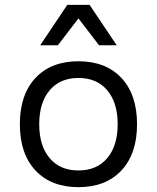

<svg xmlns="http://www.w3.org/2000/svg" viewBox="-20 -763 648 793"><path d="M462 -576H389L304 -687L219 -576H146L258 -743H350ZM126.5 -441Q191 -510 304 -510Q417 -510 481.5 -441Q546 -372 546 -250Q546 -128 481.5 -59Q417 10 304 10Q191 10 126.5 -59Q62 -128 62 -250Q62 -372 126.5 -441ZM423 -390Q380 -441 304 -441Q228 -441 185 -390Q142 -339 142 -250Q142 -161 185 -110Q228 -59 304 -59Q380 -59 423 -110Q466 -161 466 -250Q466 -339 423 -390Z"/></svg>

Font: Work Sans
Style: Regular
Weight: 400
Designer: Wei Huang
Foundry: Wei Huang
Version: Version 1.032;PS 001.032;hotconv 1.0.70;makeotf.lib2.5.58329